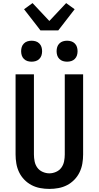

<svg xmlns="http://www.w3.org/2000/svg" viewBox="-20 -1217 640 1245"><path d="M300 8Q270 8 240.5 2.5Q211 -3 185 -16.5Q159 -30 138 -51.5Q117 -73 104 -100Q91 -127 86 -156.5Q81 -186 81 -215V-735H200V-215Q200 -193 204.5 -170.5Q209 -148 222 -130Q235 -112 256.5 -102.5Q278 -93 300 -93Q322 -93 343.5 -102.5Q365 -112 378 -130Q391 -148 395.5 -170.5Q400 -193 400 -215V-735H519V-215Q519 -186 514 -156.5Q509 -127 496 -100Q483 -73 462 -51.5Q441 -30 415 -16.5Q389 -3 359.5 2.5Q330 8 300 8ZM415 -817Q401 -817 388 -821Q375 -825 365 -835Q355 -845 351 -858Q347 -871 347 -885Q347 -899 351 -912Q355 -925 365 -935Q375 -945 388 -949Q401 -953 415 -953Q429 -953 442 -949Q455 -945 465 -935Q475 -925 479 -912Q483 -899 483 -885Q483 -871 479 -858Q475 -845 465 -835Q455 -825 442 -821Q429 -817 415 -817ZM185 -817Q171 -817 158 -821Q145 -825 135 -835Q125 -845 121 -858Q117 -871 117 -885Q117 -899 121 -912Q125 -925 135 -935Q145 -945 158 -949Q171 -953 185 -953Q199 -953 212 -949Q225 -945 235 -935Q245 -925 249 -912Q253 -899 253 -885Q253 -871 249 -858Q245 -845 235 -835Q225 -825 212 -821Q199 -817 185 -817ZM242 -1020 227 -1040 136 -1157 191 -1197 300 -1081 409 -1197 464 -1157 358 -1020Z"/></svg>

Font: Iosevka Fixed Extended
Style: Bold
Weight: 700
Width: 7
Monospace: yes
Designer: Belleve Invis
Foundry: Belleve Invis
Version: Version 24.1.1; ttfautohint (v1.8.4)